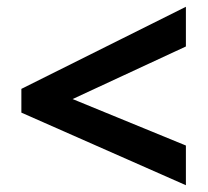

<svg xmlns="http://www.w3.org/2000/svg" viewBox="-20 -645 612 566"><path d="M528 -99 43 -313V-383L528 -625V-508L194 -353L528 -216Z"/></svg>

Font: Noto Sans Armenian
Style: Bold
Weight: 700
Version: Version 2.007